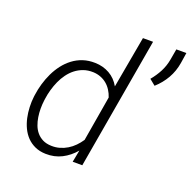

<svg xmlns="http://www.w3.org/2000/svg" viewBox="-134 -886 1022 1027"><g transform="rotate(20 377.5 -372.0)"><path d="M69.8 -266.1Q74.2 -298.8 83.7 -331.8Q93.3 -364.7 107.9 -395.5Q122.6 -426.3 142.8 -452.6Q163.1 -479 189 -498.5Q214.8 -518.1 246.3 -528.6Q277.8 -539.1 315.4 -538.1Q360.4 -537.1 397.2 -516.4Q434.1 -495.6 456.5 -456.1L509.3 -750H566.9L437 0H382.3L395.5 -68.4Q363.8 -30.8 322.5 -9.8Q281.2 11.2 231 9.8Q196.3 8.8 169.7 -3.4Q143.1 -15.6 124 -35.4Q105 -55.2 92.5 -81.3Q80.1 -107.4 73.7 -136.7Q67.4 -166 66.2 -196.5Q64.9 -227.1 68.4 -255.9ZM127 -255.9Q124 -233.4 124 -209Q124 -184.6 127.7 -161.1Q131.3 -137.7 139.4 -116.5Q147.5 -95.2 161.4 -78.9Q175.3 -62.5 195.6 -52.2Q215.8 -42 244.1 -41Q269.5 -40 292.5 -46.6Q315.4 -53.2 335.2 -65.2Q355 -77.1 371.8 -94.2Q388.7 -111.3 402.3 -131.8L445.8 -388.7Q439 -409.7 427.5 -427.7Q416 -445.8 400.4 -458.7Q384.8 -471.7 365.2 -479.2Q345.7 -486.8 322.8 -487.8Q292 -488.8 266.8 -479.7Q241.7 -470.7 221.4 -454.8Q201.2 -439 185.3 -417.2Q169.4 -395.5 158.2 -370.6Q147 -345.7 139.4 -318.8Q131.8 -292 128.4 -266.1ZM745.6 -694.3Q737.8 -646 714.4 -605Q690.9 -564 654.8 -531.7L621.1 -559.1Q646 -588.9 663.1 -621.8Q680.2 -654.8 687 -692.9L697.8 -754.4H754.9Z"/></g></svg>

Font: Roboto Mono Light
Style: Italic
Weight: 300
Designer: Google
Version: Version 2.000985; 2015; ttfautohint (v1.3)